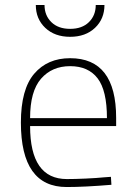

<svg xmlns="http://www.w3.org/2000/svg" viewBox="-20 -743 547 772"><path d="M249 -23Q280 -23 324.5 -25Q369 -27 398 -30L426 -32L428 0Q321 9 248 9Q64 9 64 -250Q64 -384 117.5 -446.5Q171 -509 262 -509Q447 -509 447 -269V-236H101Q101 -23 249 -23ZM101 -268H410Q410 -379 372.5 -428Q335 -477 262 -477Q189 -477 145 -426.5Q101 -376 101 -268ZM124 -723H159Q159 -681 186.5 -654Q214 -627 262 -627Q310 -627 337.5 -654Q365 -681 365 -723H400Q400 -667 362 -631Q324 -595 262 -595Q200 -595 162 -631Q124 -667 124 -723Z"/></svg>

Font: TitilliumMaps29L
Style: 1 wt
Weight: 100
Designer: Campivisivi
Foundry: Accademia di Belle Arti di Urbino and students of MA course of Visual design
Version: Version 001.001